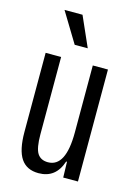

<svg xmlns="http://www.w3.org/2000/svg" viewBox="-114 -794 614 866"><g transform="rotate(15 193.0 -361.0)"><path d="M153.8 9.8Q98.1 9.8 71.5 -29.8Q44.9 -69.3 44.9 -153.8V-522.9H117.2V-162.1Q117.2 -97.7 132.8 -73.2Q148.4 -48.8 182.1 -48.8Q265.1 -48.8 265.1 -210V-522.9H335.9V0H267.1L265.1 -73.2H261.2Q234.4 9.8 153.8 9.8ZM77.1 -731.9H161.1L223.1 -591.8H162.1Z"/></g></svg>

Font: Lumene Sans Condensed
Style: Regular
Weight: 400
Width: 3
Designer: Deni Anggara
Version: Version 1.003;Glyphs 3.1.2 (3151)